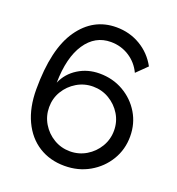

<svg xmlns="http://www.w3.org/2000/svg" viewBox="-131 -822 869 940"><g transform="rotate(20 303.0 -352.5)"><path d="M562 -235Q562 -167 528.5 -111.5Q495 -56 437.5 -23Q380 10 308 10Q232 10 174 -26.5Q116 -63 83.5 -132Q51 -201 51 -296Q51 -506 124 -610.5Q197 -715 317 -715Q386 -715 442.5 -681.5Q499 -648 531 -589L477 -536Q455 -583 412 -610.5Q369 -638 316 -638Q234 -638 185 -565Q136 -492 134 -360Q156 -412 205.5 -443Q255 -474 317 -474Q386 -474 441.5 -442Q497 -410 529.5 -356Q562 -302 562 -235ZM309 -66Q355 -66 393.5 -89Q432 -112 455 -150.5Q478 -189 478 -235Q478 -281 455 -319Q432 -357 393.5 -380Q355 -403 309 -403Q263 -403 224.5 -380Q186 -357 163 -319Q140 -281 140 -235Q140 -189 163 -150.5Q186 -112 224.5 -89Q263 -66 309 -66Z"/></g></svg>

Font: Raleway Medium
Style: Regular
Weight: 500
Designer: Matt McInerney, Pablo Impallari, Rodrigo Fuenzalida
Foundry: Matt McInerney, Pablo Impallari, Rodrigo Fuenzalida
Version: Version 4.026